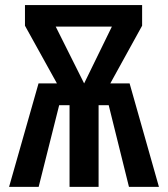

<svg xmlns="http://www.w3.org/2000/svg" viewBox="-20 -729 655 749"><path d="M15.4 0 130.3 -403.6H202.1L77.4 -628.7V-709.2H534.4V-628.7L410.3 -403.6H485.6L600 0H483.1L404.1 -318.5H364.6V0H251.3V-318.5H210.8L130.8 0ZM308.2 -403.6 416.4 -625.1H197.4Z"/></svg>

Font: Fira Code SemiBold
Style: Regular
Weight: 600
Designer: Carrois Corporate, Edenspiekermann AG, Nikita Prokopov
Foundry: Carrois Corporate, Edenspiekermann AG, Nikita Prokopov
Version: Version 6.002